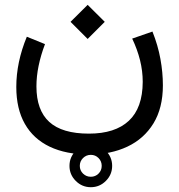

<svg xmlns="http://www.w3.org/2000/svg" viewBox="-20 -424 747 800"><path d="M312.5 267.1Q312.5 248 325.9 234.6Q339.4 221.2 358.4 221.2Q377.4 221.2 390.6 234.6Q403.8 248 403.8 267.1Q403.8 286.1 390.6 299.3Q377.4 312.5 358.4 312.5Q339.4 312.5 325.9 299.3Q312.5 286.1 312.5 267.1ZM269.5 267.1Q269.5 303.7 295.7 329.8Q321.8 356 358.4 356Q395 356 421.1 329.8Q447.3 303.7 447.3 267.1Q447.3 230.5 421.1 204.3Q395 178.2 358.4 178.2Q321.8 178.2 295.7 204.3Q269.5 230.5 269.5 267.1ZM273.9 -333 345.2 -261.7 416.5 -333 345.2 -403.8ZM530.8 -263.2Q552.2 -218.3 563.5 -173.1Q574.7 -127.9 574.7 -83Q574.2 25.9 516.8 79.3Q459.5 132.8 350.6 132.8Q238.8 132.8 185.3 84Q131.8 35.2 131.8 -64Q131.8 -106 140.9 -149.9Q149.9 -193.8 167.5 -240.2L91.8 -271Q69.8 -217.8 58.8 -165.3Q47.9 -112.8 47.9 -61.5Q47.9 29.3 83.5 92Q119.1 154.8 187.3 187.3Q255.4 219.7 352.1 219.7Q441.4 219.7 510.7 187Q580.1 154.3 619.4 90.1Q658.7 25.9 658.7 -68.4Q658.7 -122.1 648.4 -178.5Q638.2 -234.9 615.2 -292.5Z"/></svg>

Font: Vazir Variable Regular
Style: Regular
Weight: 400
Designer: Saber Rastikerdar
Foundry: Saber Rastikerdar
Version: Version 30.1.0